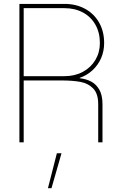

<svg xmlns="http://www.w3.org/2000/svg" viewBox="-20 -748 655 1009"><path d="M82 -727.5H319.3Q379.4 -727.5 426.8 -701.9Q474.1 -676.3 500.7 -629.6Q527.3 -583 527.3 -521.5Q527.3 -479.5 511.5 -442.9Q495.6 -406.2 466.6 -379.2Q437.5 -352.1 398.9 -338.9V-336.9Q431.2 -333.5 457.8 -320.1Q484.4 -306.6 501.5 -277.6Q518.6 -248.5 518.6 -200.7V0H496.1V-200.7Q496.1 -255.4 470.2 -282.5Q444.3 -309.6 403.8 -317.4Q363.3 -325.2 300.8 -325.2H104.5V0H82ZM319.3 -347.7Q373 -347.7 415.3 -370.4Q457.5 -393.1 481.2 -432.9Q504.9 -472.7 504.9 -521.5Q504.9 -576.7 481.4 -618.2Q458 -659.7 415.8 -682.4Q373.5 -705.1 319.3 -705.1H104.5V-347.7ZM278.8 57.6H303.2L250.5 241.2H231.9Z"/></svg>

Font: Intratopia Thin
Style: Regular
Weight: 100
Designer: Rasmus Andersson
Foundry: rsms
Version: Version 3.000;Glyphs 3.2.3 (3260)